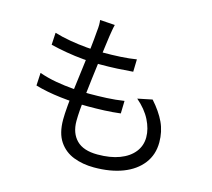

<svg xmlns="http://www.w3.org/2000/svg" viewBox="-116 -932 1232 1117"><g transform="rotate(15 500.0 -373.0)"><path d="M443 -786Q438 -766 435.5 -749.5Q433 -733 430 -716Q426 -688 420.5 -646Q415 -604 408.5 -554Q402 -504 395.5 -451Q389 -398 383.5 -348Q378 -298 375 -257Q372 -216 372 -189Q372 -116 413.5 -74Q455 -32 540 -32Q617 -32 672.5 -53Q728 -74 758.5 -112.5Q789 -151 789 -202Q789 -252 762 -305.5Q735 -359 680 -406L768 -424Q819 -367 844.5 -312.5Q870 -258 870 -193Q870 -119 828.5 -65Q787 -11 713 17.5Q639 46 540 46Q472 46 416.5 24.5Q361 3 328 -46Q295 -95 295 -177Q295 -209 299.5 -261Q304 -313 311.5 -374.5Q319 -436 327.5 -500.5Q336 -565 342.5 -622Q349 -679 352 -721Q355 -747 355 -762.5Q355 -778 353 -792ZM122 -653Q165 -640 216 -631Q267 -622 319 -617.5Q371 -613 415 -613Q473 -613 524.5 -616Q576 -619 619 -626L617 -551Q569 -547 522 -544.5Q475 -542 414 -542Q370 -542 318 -546.5Q266 -551 214 -560Q162 -569 118 -580ZM98 -405Q146 -388 199.5 -378.5Q253 -369 305 -365Q357 -361 404 -361Q455 -361 507.5 -363.5Q560 -366 612 -374L610 -298Q561 -292 513 -290Q465 -288 414 -288Q333 -288 247.5 -298Q162 -308 94 -328Z"/></g></svg>

Font: Noto Sans KR
Style: Regular
Weight: 400
Designer: Ryoko NISHIZUKA  (kana, bopomofo & ideographs); Paul D. Hunt (Latin, Greek & Cyrillic); Sandoll Communications , Soo-you
Foundry: Adobe
Version: Version 2.004-H2;hotconv 1.0.118;makeotfexe 2.5.65603